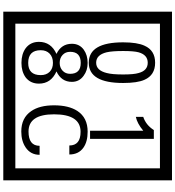

<svg xmlns="http://www.w3.org/2000/svg" viewBox="32 -1032 1090 1195"><g transform="rotate(90 577.5 -435.0)"><path d="M1103 90H53V-960H1103ZM1028 15V-885H128V15ZM497 -656Q497 -442 371 -442Q244 -442 244 -656Q244 -744 265 -789Q294 -855 371 -855Q448 -855 477 -789Q497 -745 497 -656ZM444 -656Q444 -723 435 -752Q420 -809 371 -809Q322 -809 306 -752Q298 -723 298 -656Q298 -587 306 -553Q322 -488 371 -488Q419 -488 435 -554Q444 -587 444 -656ZM845 -450H794V-781Q748 -743 708 -735V-781Q759 -798 790 -847H845ZM501 -132Q501 -79 462 -49Q426 -23 372 -23Q317 -23 281 -49Q241 -79 241 -132Q241 -207 316 -241Q253 -271 253 -337Q253 -384 290 -411Q324 -435 372 -435Q419 -435 452 -410Q490 -383 490 -337Q490 -271 425 -241Q501 -207 501 -132ZM440 -326Q440 -392 372 -392Q303 -392 303 -326Q303 -297 322.5 -279Q342 -261 372 -261Q401 -261 420.5 -279Q440 -297 440 -326ZM448 -143Q448 -178 427.5 -198.5Q407 -219 372 -219Q336 -219 314.5 -198.5Q293 -178 293 -143Q293 -65 372 -65Q448 -65 448 -143ZM944 -136Q944 -80 898 -49Q858 -22 799 -22Q714 -22 672 -84Q636 -136 636 -226Q636 -317 671 -371Q713 -435 800 -435Q862 -435 899 -409Q942 -379 942 -321H886Q886 -391 801 -391Q692 -391 692 -226Q692 -67 799 -67Q888 -67 888 -136Z"/></g></svg>

Font: Unicode BMP Fallback SIL
Style: Regular
Weight: 400
Foundry: NRSI, SIL International
Version: Version 5.1 Based on Unicode 5.1